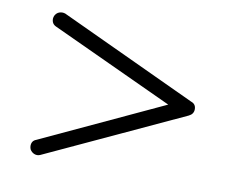

<svg xmlns="http://www.w3.org/2000/svg" viewBox="-57 -493 708 583"><g transform="rotate(10 297.0 -202.0)"><path d="M100 15Q91 19 82 15.5Q73 12 68 3Q66 -3 66 -7Q66 -23 80 -28L456 -203L80 -377Q66 -383 66 -399Q66 -402 68 -408Q73 -418 82 -421Q91 -424 100 -421L523 -224Q538 -219 538 -203Q538 -188 523 -181Z"/></g></svg>

Font: Zen Kurenaido
Style: ARC
Weight: 400
Designer: Yoshimichi Ohira
Foundry: Positype
Version: Version 1.001